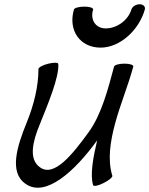

<svg xmlns="http://www.w3.org/2000/svg" viewBox="-20 -845 699 899"><path d="M326 -800C298 -702 355 -622 451 -622C543 -622 631 -705 658 -800C662 -814 651 -825 634 -825C616 -825 599 -814 595 -800C580 -750 527 -712 475 -712C428 -712 401 -752 416 -800C418 -808 400 -814 375 -814C350 -814 328 -808 326 -800ZM506 -22C483 -96 496 -182 519 -267C543 -356 580 -444 604 -533C606 -541 588 -547 563 -547C538 -547 516 -541 514 -533C486 -429 456 -310 395 -226C321 -124 234 -14 168 -61C112 -99 134 -185 166 -262C204 -357 257 -482 253 -545C253 -553 233 -553 207 -547C181 -541 160 -529 160 -522C160 -440 139 -355 105 -271C60 -161 21 -38 100 16C194 82 332 -45 435 -188C416 -108 401 -26 416 22C418 29 440 25 465 12C490 0 508 -16 506 -22Z"/></svg>

Font: Nupuram Condensed Oblique
Style: Regular
Weight: 400
Width: 3
Designer: Santhosh Thottingal (santhosh.thottingal@gmail.com)
Foundry: SMC
Version: Version 1.000